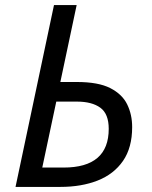

<svg xmlns="http://www.w3.org/2000/svg" viewBox="-20 -734 597 754"><path d="M41 0 192 -714H281L217 -412H282Q366 -412 413 -388Q460 -364 479.5 -324Q499 -284 499 -235Q499 -154 463 -102Q427 -50 363.5 -25Q300 0 217 0ZM146 -76H230Q407 -76 407 -228Q407 -287 374 -311Q341 -335 282 -335H201Z"/></svg>

Font: Noto Sans IKEA
Style: Italic
Weight: 400
Italic angle: -12°
Designer: Monotype Design Team
Foundry: Monotype Imaging Inc.
Version: Version 2.001